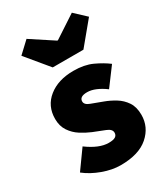

<svg xmlns="http://www.w3.org/2000/svg" viewBox="-192 -854 835 954"><g transform="rotate(-30 226.0 -377.0)"><path d="M212 12Q164 12 110.5 -7.5Q57 -27 18 -58L94 -164Q162 -114 216 -114Q243 -114 254.5 -121.5Q266 -129 266 -144Q266 -164 237 -175.5Q208 -187 170 -202Q141 -214 112 -232.5Q83 -251 63.5 -280Q44 -309 44 -350Q44 -424 99 -468Q154 -512 242 -512Q304 -512 348.5 -491.5Q393 -471 426 -446L350 -344Q323 -364 297 -375Q271 -386 248 -386Q204 -386 204 -358Q204 -339 232.5 -328.5Q261 -318 298 -304Q328 -293 357.5 -275Q387 -257 406.5 -228Q426 -199 426 -154Q426 -84 371.5 -36Q317 12 212 12ZM162 -578 56 -706 120 -766 248 -682H252L380 -766L444 -706L338 -578Z"/></g></svg>

Font: Assistant ExtraBold
Style: Regular
Weight: 800
Designer: Hebrew By Ben Nathan, Latin by Paul Hunt
Version: Version 3.000